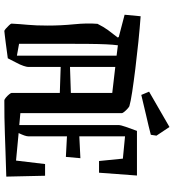

<svg xmlns="http://www.w3.org/2000/svg" viewBox="22 -815 802 886"><g transform="rotate(90 423.0 -372.0)"><path d="M90 -421Q104 -449 118.5 -469Q133 -489 153 -514L151 -519L48 -546L55 -620Q110 -616 173.5 -609.5Q237 -603 297.5 -595.5Q358 -588 404 -581Q450 -574 470 -568Q473 -567 481 -560Q489 -553 495.5 -545Q502 -537 502 -534V-65L557 -60V-517Q557 -528 565.5 -552Q574 -576 584 -603H790L777 -428H723L712 -538L609 -548V-337L710 -342L704 -275L609 -280V-101Q609 -88 594 -57L721 -45L737 -179H791L795 0Q732 2 684 3.5Q636 5 597 6.5Q558 8 521.5 8.5Q485 9 443 9Q439 9 430.5 2Q422 -5 415.5 -13Q409 -21 409 -24V-247L289 -251V-101Q289 -95 284 -79.5Q279 -64 268 -44L249 -7Q239 -6 219 -3Q199 0 178 2.5Q157 5 141.5 7Q126 9 123 9Q120 9 112 2Q104 -5 96.5 -13Q89 -21 89 -24Q91 -63 94.5 -99.5Q98 -136 98 -191Q98 -253 92 -313Q86 -373 90 -421ZM182 -59 237 -49V-509L189 -515Q186 -493 184.5 -460.5Q183 -428 182.5 -376Q182 -324 182 -246.5Q182 -169 182 -59ZM409 -489 289 -503V-294L409 -298ZM418 -623 403 -659 566 -753 606 -693 602 -667Q564 -657 513 -645.5Q462 -634 418 -623Z"/></g></svg>

Font: Grenze Gotisch
Style: Regular
Weight: 400
Designer: Renata Polastri
Foundry: Omnibus-Type
Version: Version 1.001